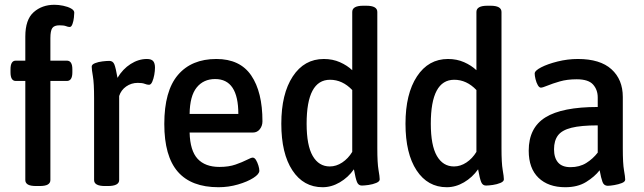

<svg xmlns="http://www.w3.org/2000/svg" viewBox="-20 -777 2697 804"><path d="M132 2Q107 2 96.5 -4.5Q86 -11 86 -23V-438H46Q24 -438 24 -474V-487Q24 -523 46 -523H86V-624Q86 -695 121 -726Q156 -757 208 -757Q225 -757 244.5 -753Q264 -749 277.5 -741.5Q291 -734 291 -724Q291 -718 289.5 -703.5Q288 -689 283.5 -676.5Q279 -664 272 -664Q265 -664 256.5 -667.5Q248 -671 229 -671Q207 -671 199 -659.5Q191 -648 191 -617V-523H260Q283 -523 283 -487V-474Q283 -438 260 -438H191V-23Q191 -11 180.5 -4.5Q170 2 145 2Z M420 2Q374 2 374 -23V-366Q374 -429 369 -457.5Q364 -486 364 -498Q364 -507 378 -512.5Q392 -518 409.5 -520Q427 -522 438 -522Q453 -522 459 -507Q465 -492 472 -451Q494 -488 527 -509Q560 -530 595 -530Q614 -530 621.5 -521Q629 -512 629 -494Q629 -480 626 -463.5Q623 -447 617.5 -434.5Q612 -422 604 -422Q596 -422 586 -426Q576 -430 557 -430Q530 -430 508.5 -415Q487 -400 479 -375V-23Q479 2 431 2Z M895 7Q781 7 724.5 -58Q668 -123 668 -258Q668 -396 725 -463Q782 -530 886 -530Q985 -530 1032 -461Q1079 -392 1079 -269Q1079 -250 1068 -236Q1057 -222 1039 -222H774Q776 -146 807.5 -112Q839 -78 899 -78Q938 -78 966.5 -88Q995 -98 1013.5 -107.5Q1032 -117 1038 -117Q1046 -117 1052 -107Q1058 -97 1062 -84Q1066 -71 1066 -62Q1066 -48 1041 -32Q1016 -16 976.5 -4.5Q937 7 895 7ZM774 -300H978Q978 -446 881 -446Q832 -446 803.5 -410.5Q775 -375 774 -300Z M1331 7Q1251 7 1204.5 -63.5Q1158 -134 1158 -259Q1158 -384 1206 -457Q1254 -530 1336 -530Q1373 -530 1403.5 -516.5Q1434 -503 1455 -483V-727Q1455 -753 1501 -753H1514Q1560 -753 1560 -727V-157Q1560 -94 1565 -65.5Q1570 -37 1570 -26Q1570 -17 1555.5 -11Q1541 -5 1523.5 -2.5Q1506 0 1495 0Q1481 0 1475 -14.5Q1469 -29 1462 -68Q1438 -34 1403 -13.5Q1368 7 1331 7ZM1361 -80Q1388 -80 1413 -96.5Q1438 -113 1455 -141V-400Q1414 -443 1362 -443Q1264 -443 1264 -259Q1264 -168 1289.5 -124Q1315 -80 1361 -80Z M1851 7Q1771 7 1724.5 -63.5Q1678 -134 1678 -259Q1678 -384 1726 -457Q1774 -530 1856 -530Q1893 -530 1923.5 -516.5Q1954 -503 1975 -483V-727Q1975 -753 2021 -753H2034Q2080 -753 2080 -727V-157Q2080 -94 2085 -65.5Q2090 -37 2090 -26Q2090 -17 2075.5 -11Q2061 -5 2043.5 -2.5Q2026 0 2015 0Q2001 0 1995 -14.5Q1989 -29 1982 -68Q1958 -34 1923 -13.5Q1888 7 1851 7ZM1881 -80Q1908 -80 1933 -96.5Q1958 -113 1975 -141V-400Q1934 -443 1882 -443Q1784 -443 1784 -259Q1784 -168 1809.5 -124Q1835 -80 1881 -80Z M2347 7Q2276 7 2235 -32.5Q2194 -72 2194 -146Q2194 -242 2264 -285.5Q2334 -329 2483 -329V-369Q2483 -401 2463.5 -423Q2444 -445 2395 -445Q2355 -445 2324 -436Q2293 -427 2272.5 -418.5Q2252 -410 2245 -410Q2238 -410 2232 -420.5Q2226 -431 2222.5 -445.5Q2219 -460 2219 -469Q2219 -481 2246 -495Q2273 -509 2315 -519.5Q2357 -530 2400 -530Q2493 -530 2540.5 -487Q2588 -444 2588 -371V-156Q2588 -92 2593 -64Q2598 -36 2598 -25Q2598 -16 2584 -10.5Q2570 -5 2552.5 -2Q2535 1 2525 1Q2509 1 2503 -15Q2497 -31 2491 -64Q2470 -37 2434.5 -15Q2399 7 2347 7ZM2369 -77Q2407 -77 2435 -94.5Q2463 -112 2483 -138V-252Q2413 -252 2373 -242Q2333 -232 2316.5 -210Q2300 -188 2300 -152Q2300 -116 2317 -96.5Q2334 -77 2369 -77Z"/></svg>

Font: Asap Semi Condensed Medium
Style: Regular
Weight: 500
Width: 4
Designer: Pablo Cosgaya
Foundry: Omnibus-Type
Version: Version 3.001; ttfautohint (v1.8.4.7-5d5b)